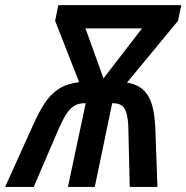

<svg xmlns="http://www.w3.org/2000/svg" viewBox="-69 -734 732 754"><path d="M-48.8 0 59.6 -240.2Q83 -293 106.4 -328.6Q129.9 -364.3 161.6 -384.8Q193.4 -405.3 241.7 -411.6L147.5 -652.3L160.2 -713.9H643.1L629.9 -651.9L429.7 -409.7Q471.7 -402.3 495.1 -379.6Q518.6 -356.9 528.8 -319.1Q539.1 -281.2 541 -229.5L549.3 0H440.4L435.1 -229.5Q434.1 -263.2 429 -284.9Q423.8 -306.6 411.4 -317.6Q398.9 -328.6 376 -328.6H371.6L303.2 0H197.8L267.6 -328.6H262.2Q238.8 -328.6 221.9 -318.1Q205.1 -307.6 191.2 -285.6Q177.2 -263.7 161.6 -228.5L63.5 0ZM337.4 -426.3 488.8 -622.6H266.6Z"/></svg>

Font: Open Sans SemiCondensed SemiBold
Style: Italic
Weight: 600
Width: 4
Italic angle: -12°
Designer: Monotype Design Team
Foundry: Monotype Imaging Inc.
Version: Version 3.000